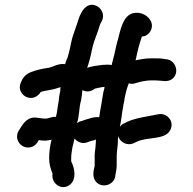

<svg xmlns="http://www.w3.org/2000/svg" viewBox="-20 -762 799 793"><path d="M340 -482C348 -505 354 -527 359 -553L363 -571L369 -591C376 -609 379 -620 386 -638C390 -650 391 -657 395 -665L400 -674C414 -699 400 -726 382 -736C339 -759 314 -713 305 -684L299 -666C294 -650 289 -638 284 -622C274 -596 271 -566 263 -538L259 -524C255 -516 251 -506 249 -497C221 -501 203 -487 181 -482C157 -479 131 -473 110 -465C86 -456 74 -442 66 -420C53 -393 72 -368 90 -361C116 -350 139 -366 148 -382C159 -386 174 -388 184 -390L204 -394C214 -397 222 -400 230 -402V-401C229 -396 229 -392 229 -387C227 -377 223 -358 223 -349C222 -340 218 -320 217 -311L215 -297C214 -292 213 -288 212 -284C212 -283 212 -281 211 -279C196 -282 182 -272 167 -272C160 -272 136 -275 131 -276C95 -281 76 -253 63 -231L57 -222C36 -185 69 -145 107 -154C123 -158 133 -169 140 -183H142C152 -182 160 -181 167 -181C176 -182 184 -183 193 -185C187 -162 183 -136 183 -109C183 -83 189 -65 197 -45C190 -5 235 29 270 0C296 -22 289 -66 275 -93C275 -94 275 -96 274 -97V-109C274 -124 277 -139 279 -153L283 -169C284 -175 286 -182 288 -190C298 -177 318 -166 340 -174L350 -178C358 -181 370 -182 376 -186V-183C376 -176 376 -170 375 -164C375 -152 371 -133 371 -122V-79C371 -77 371 -75 370 -73C365 -52 362 -30 375 -13C399 18 452 3 456 -35C458 -50 462 -63 462 -79V-117C462 -138 467 -158 467 -181C467 -187 467 -191 468 -194C468 -195 468 -197 469 -200C469 -197 470 -195 471 -193C479 -175 504 -159 531 -170L546 -177C587 -197 658 -184 681 -221C704 -257 672 -298 633 -290C591 -281 544 -276 508 -260L494 -253C486 -250 480 -245 475 -238C478 -251 480 -266 482 -278L484 -294C485 -299 486 -305 487 -312L490 -330C492 -339 494 -348 495 -358L499 -376L503 -392C506 -400 508 -409 512 -418C521 -415 529 -415 538 -418L548 -421L568 -426C582 -428 590 -430 604 -430H621C648 -430 670 -421 690 -435C723 -459 707 -511 670 -517L660 -518C646 -521 637 -521 621 -521H602C580 -521 560 -517 540 -513C540 -514 540 -516 541 -517C547 -547 556 -583 566 -611C581 -612 592 -619 600 -631C624 -670 586 -706 551 -709C485 -715 478 -633 463 -584C457 -562 454 -541 448 -521L444 -505L441 -493C436 -494 432 -495 428 -495H420C414 -494 408 -494 403 -494C385 -492 357 -488 340 -482ZM389 -278C380 -279 370 -278 361 -276C349 -272 332 -268 320 -263L309 -260C305 -258 301 -256 298 -254C308 -280 306 -320 315 -348L317 -362C318 -368 319 -374 319 -379C320 -383 320 -387 320 -390C339 -380 357 -384 372 -396C384 -398 400 -403 412 -403C411 -401 411 -399 411 -397C406 -381 404 -363 401 -346L398 -328C394 -310 393 -296 390 -279Z"/></svg>

Font: Dictator
Style: Regular
Weight: 500
Version: Version MIL.1277